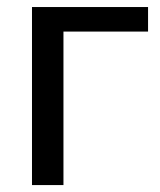

<svg xmlns="http://www.w3.org/2000/svg" viewBox="-20 -534 462 554"><path d="M72.3 -513.7H407.2V-442.9H163.1V0H72.3Z"/></svg>

Font: RobotoFlex
Style: Regular
Weight: 400
Designer: Berlow after Robertson
Foundry: Google
Version: Version 2.136